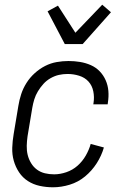

<svg xmlns="http://www.w3.org/2000/svg" viewBox="-20 -787 540 815"><path d="M205 8Q176 8 148.5 2Q121 -4 98.5 -18.5Q76 -33 61 -55.5Q46 -78 38.5 -104.5Q31 -131 32 -160Q33 -189 38 -218L58 -338Q62 -363 70 -387.5Q78 -412 92.5 -435Q107 -458 127.5 -476.5Q148 -495 171.5 -507Q195 -519 220.5 -523.5Q246 -528 271 -528Q296 -528 320 -524Q344 -520 365.5 -510.5Q387 -501 403 -484.5Q419 -468 428.5 -446.5Q438 -425 440 -401Q442 -377 438 -352L437 -344H376L377 -350Q381 -375 376 -399.5Q371 -424 355.5 -441Q340 -458 316 -465.5Q292 -473 267 -473Q248 -473 230 -469Q212 -465 194.5 -455Q177 -445 164 -430.5Q151 -416 141 -399.5Q131 -383 125.5 -365Q120 -347 117 -329L97 -209Q94 -188 93.5 -168Q93 -148 97.5 -129.5Q102 -111 112 -94.5Q122 -78 137 -67Q152 -56 170.5 -51.5Q189 -47 210 -47Q235 -47 261.5 -56Q288 -65 309 -83.5Q330 -102 344 -126.5Q358 -151 365 -176L421 -161Q411 -126 390.5 -94Q370 -62 341 -38Q312 -14 276 -3Q240 8 205 8ZM255 -600 182 -739 226 -763 300 -648 414 -767 451 -735 331 -600Z"/></svg>

Font: Iosevka Light
Style: Italic
Weight: 300
Italic angle: -9°
Monospace: yes
Designer: Belleve Invis
Foundry: Belleve Invis
Version: Version 32.5.0; ttfautohint (v1.8.4)